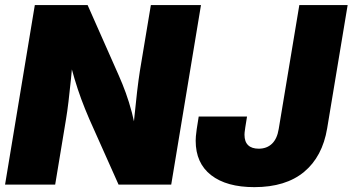

<svg xmlns="http://www.w3.org/2000/svg" viewBox="-20 -748 1429 778"><path d="M0.5 0 121.1 -727.5H335L461.4 -441.9Q476.6 -407.7 489.7 -371.6Q502.9 -335.4 514.4 -292Q525.9 -248.5 535.2 -193.8L515.6 -184.1Q519.5 -223.6 524.7 -275.4Q529.8 -327.1 535.6 -377.2Q541.5 -427.2 546.9 -460.9L591.3 -727.5H794.4L673.8 0H460.4L341.8 -265.6Q323.7 -307.6 309.3 -346.4Q294.9 -385.3 281.7 -429.7Q268.6 -474.1 253.4 -529.8L277.3 -531.7Q272.9 -480.5 267.8 -429.9Q262.7 -379.4 257.6 -336.7Q252.4 -293.9 247.6 -265.6L203.6 0ZM1010.7 10.3Q897.9 10.3 835.4 -38.3Q772.9 -86.9 772.9 -177.7Q772.9 -186 773.7 -196Q774.4 -206.1 777.1 -224.6Q779.8 -243.2 785.2 -275.9H981Q976.1 -246.1 973.9 -231.7Q971.7 -217.3 971.2 -211.4Q970.7 -205.6 970.7 -202.1Q970.7 -173.8 985.4 -159.7Q1000 -145.5 1028.3 -145.5Q1061 -145.5 1082 -165.5Q1103 -185.5 1109.4 -225.6L1192.9 -727.5H1388.7L1305.7 -228Q1286.6 -113.3 1212.2 -51.5Q1137.7 10.3 1010.7 10.3Z"/></svg>

Font: Inter 17pt Black
Style: Italic
Weight: 900
Italic angle: -9.3988°
Version: Version 4.001;git-66647c0bb